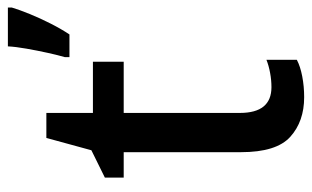

<svg xmlns="http://www.w3.org/2000/svg" viewBox="-176 -690 810 499"><g transform="rotate(-90 229.5 -441.0)"><path d="M252 -141Q270 -141 289 -144.5Q308 -148 323 -154V-75Q306 -66 280 -61Q254 -56 226 -56Q163 -56 123 -92Q83 -128 83 -220V-525H17V-574L88 -609L120 -726H185V-605H318V-525H185V-223Q185 -141 252 -141ZM459 -816Q453 -796 442 -769Q431 -742 417 -714.5Q403 -687 389 -666H330V-678Q335 -695 341 -722Q347 -749 352 -777.5Q357 -806 358 -826H459Z"/></g></svg>

Font: Noto Sans Malayalam UI SemiCondensed Medium
Style: Regular
Weight: 500
Width: 4
Designer: Jelle Bosma - Monotype Design Team
Foundry: Monotype Imaging Inc.
Version: Version 2.104; ttfautohint (v1.8.4.7-5d5b)